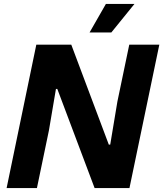

<svg xmlns="http://www.w3.org/2000/svg" viewBox="-20 -956 830 976"><path d="M13.6 0 164.6 -729H342.3L533.1 -220.9H540.3L576.7 -439.4L637.1 -729H789.9L638.1 0H460.9L271.3 -503.9H264.4L228.7 -293.1L167.7 0ZM435.3 -790.9 518.4 -936.1H663.6L545.9 -790.9Z"/></svg>

Font: Mona Sans
Style: Italic
Weight: 200
Italic angle: -11.6951°
Designer: Deni Anggara
Foundry: GitHub
Version: Version 2.000